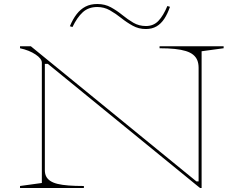

<svg xmlns="http://www.w3.org/2000/svg" viewBox="-20 -939 1217 959"><path d="M80 0V-10L189 -25V-626Q189 -646 157.5 -667Q126 -688 80 -698V-708H134L961 -33H972V-600Q972 -622 965.5 -638Q959 -654 945 -665.5Q931 -677 908.5 -684Q886 -691 853.5 -694.5Q821 -698 777 -698V-708H1097V-698L987 -683V0H979L219 -620H204V-89Q204 -71 210.5 -58Q217 -45 231 -35.5Q245 -26 267.5 -20.5Q290 -15 322.5 -12.5Q355 -10 399 -10V0ZM708 -794Q673 -794 643 -810.5Q613 -827 585.5 -849Q558 -871 529 -887.5Q500 -904 466 -904Q422 -904 393.5 -878Q365 -852 342 -804L329 -808Q344 -844 363 -868.5Q382 -893 407 -906Q432 -919 466 -919Q504 -919 534 -902.5Q564 -886 591 -864Q618 -842 646 -825.5Q674 -809 709 -809Q747 -809 771.5 -835Q796 -861 816 -909L829 -905Q817 -870 800.5 -845Q784 -820 761.5 -807Q739 -794 708 -794Z"/></svg>

Font: Kalnia Expanded Thin
Style: Regular
Weight: 250
Width: 7
Designer: Frida Medrano
Foundry: Frida Medrano
Version: Version 1.105